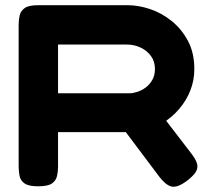

<svg xmlns="http://www.w3.org/2000/svg" viewBox="-20 -710 812 741"><path d="M127 9Q91 9 75 -2Q59 -13 55.5 -31Q52 -49 52 -68V-615Q52 -634 56 -651Q60 -668 75.5 -679Q91 -690 128 -690H472Q514 -690 559 -675Q604 -660 642.5 -629Q681 -598 705.5 -552Q730 -506 730 -443Q730 -401 715 -362Q700 -323 672 -290Q644 -257 605.5 -233.5Q567 -210 518 -200H204V-67Q204 -48 200 -30.5Q196 -13 180.5 -2Q165 9 127 9ZM700 -11Q663 16 640.5 9.5Q618 3 594 -29L401 -286L576 -303L718 -118Q736 -95 740.5 -78Q745 -61 735 -45.5Q725 -30 700 -11ZM204 -350H480Q493 -350 510 -355.5Q527 -361 542 -372Q557 -383 567.5 -401Q578 -419 578 -444Q578 -473 562.5 -494Q547 -515 522.5 -526.5Q498 -538 470 -538H204Z"/></svg>

Font: Fredoka SemiExpanded SemiBold
Style: Regular
Weight: 600
Width: 6
Designer: Ben Nathan
Foundry: Milena B. Brandão, Ben Nathan
Version: Version 2.001